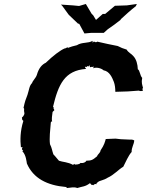

<svg xmlns="http://www.w3.org/2000/svg" viewBox="-20 -932 738 964"><path d="M356 -106 352 -110C354 -108 345 -104 347 -104C320 -119 295 -118 276 -125C268 -133 261 -144 248 -157C241 -177 241 -188 231 -208C227 -237 232 -281 235 -315C234 -321 242 -324 242 -322C238 -333 242 -353 244 -370L253 -379C248 -388 248 -390 248 -395C253 -387 252 -397 246 -395C273 -508 304 -578 412 -586C408 -595 404 -592 408 -600C404 -588 408 -602 415 -595C422 -605 414 -599 428 -597C418 -597 423 -599 434 -606C428 -603 432 -594 432 -594C437 -597 442 -596 447 -596C443 -601 455 -599 447 -589C463 -596 488 -590 500 -579C530 -574 543 -543 552 -520C557 -506 559 -489 559 -471L622 -473L677 -477C685 -473 693 -475 698 -477C698 -479 696 -482 695 -481C701 -474 691 -482 698 -491C694 -507 689 -517 694 -541C683 -551 682 -581 672 -584C671 -609 665 -635 648 -652C641 -661 623 -669 616 -683C594 -690 591 -691 571 -701C544 -706 498 -716 468 -723C463 -716 455 -727 464 -719C460 -719 453 -725 449 -722C446 -717 444 -715 445 -727C422 -713 393 -722 366 -705C352 -702 331 -696 322 -692C322 -689 322 -688 321 -693C318 -697 308 -687 305 -689C283 -680 246 -652 210 -617C191 -608 175 -591 165 -556C160 -540 144 -527 141 -515C127 -502 126 -480 118 -456C109 -433 105 -423 98 -390C105 -385 98 -380 102 -367C104 -363 102 -351 90 -342L92 -329C98 -326 94 -331 97 -324C81 -273 81 -228 85 -192C95 -197 93 -185 94 -188C86 -191 93 -181 91 -180C97 -175 98 -176 98 -180C97 -173 91 -175 93 -172C111 -153 113 -121 115 -111C147 -37 216 -1 312 7C312 2 314 11 312 8C313 9 318 12 316 12C334 11 351 5 368 12C392 4 408 6 431 -12C442 -4 434 -12 437 -5C452 -3 446 -1 448 -2C456 -9 458 -9 465 -7C466 -15 459 -7 472 -18C480 -26 500 -26 521 -40C551 -53 575 -81 599 -95C610 -116 625 -152 641 -169C640 -192 653 -207 654 -227C654 -227 645 -233 632 -231L587 -233L560 -236L511 -234C507 -220 504 -205 485 -177C483 -163 472 -160 467 -147C444 -128 440 -126 413 -125C413 -120 400 -111 384 -114C379 -105 359 -106 356 -106ZM462 -832 448 -855 440 -863 411 -912 377 -902 346 -905 286 -909 293 -902 325 -858 371 -814 378 -812 404 -764 438 -767H501L521 -785L555 -809L585 -832L587 -836C611 -858 636 -881 662 -901L667 -912L617 -905L557 -903L508 -862H496Z"/></svg>

Font: Asimov Print
Style: DIt
Weight: 250
Width: 0
Designer: Google
Version: Version 2.000980: 2014